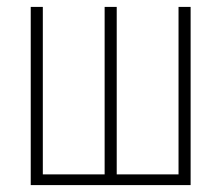

<svg xmlns="http://www.w3.org/2000/svg" viewBox="-20 -536 640 556"><path d="M69 -516H104V-31H283V-516H318V-31H497V-516H532V0H69Z"/></svg>

Font: IBM Plex Mono ExtraLight
Style: Regular
Weight: 200
Monospace: yes
Designer: Mike Abbink, Paul van der Laan, Pieter van Rosmalen
Foundry: Bold Monday
Version: Version 2.3